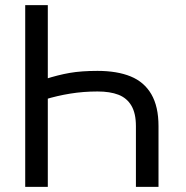

<svg xmlns="http://www.w3.org/2000/svg" viewBox="-20 -727 722 747"><path d="M508.8 0V-236.3Q508.8 -286.1 491.2 -315.9Q473.6 -345.7 440.9 -358.4Q408.2 -371.1 359.4 -371.1Q304.7 -371.1 253.4 -362.8Q202.1 -354.5 154.3 -339.8V-418.9Q206.1 -435.5 251.5 -443.4Q296.9 -451.2 359.4 -451.2Q435.5 -451.2 488.3 -429.7Q541 -408.2 568.8 -360.4Q596.7 -312.5 596.7 -236.3V0ZM78.1 0V-707H166V0Z"/></svg>

Font: Pretendard JP Variable
Style: Regular
Weight: 400
Designer: Base glyphs from Inter by Rasmus Andersson; Hangul glyphs from Noto Sans CJK(Source Han Sans) by Jang Soo-young and Kang
Foundry: Kil Hyung-jin
Version: Version 1.307;Glyphs 3.2 (3192)